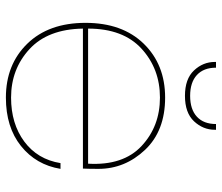

<svg xmlns="http://www.w3.org/2000/svg" viewBox="-72 -692 771 668"><g transform="rotate(90 314.0 -358.5)"><path d="M80 -279H550Q557 -401 488.5 -465Q420 -529 320 -529Q220 -529 150 -465Q80 -401 80 -279ZM568 -183Q554 -98 488.5 -45.5Q423 7 320 7Q205 7 132.5 -67.5Q60 -142 60 -270Q60 -398 132.5 -472.5Q205 -547 320 -547Q436 -547 502 -477Q568 -407 568 -315Q568 -279 567 -261H80Q82 -139 151.5 -75Q221 -11 320 -11Q411 -11 473 -57Q535 -103 548 -183ZM432 -720Q432 -679 402.5 -647.5Q373 -616 314 -616Q255 -616 225.5 -647.5Q196 -679 196 -720V-724H216Q216 -681 241.5 -657.5Q267 -634 314 -634Q361 -634 386.5 -657.5Q412 -681 412 -724H432Z"/></g></svg>

Font: SVN-Poppins Thin
Style: Regular
Weight: 100
Designer: Ninad Kale (Devanagari), Jonny Pinhorn (Latin)
Foundry: Indian Type Foundry
Version: Version 3.002 2017